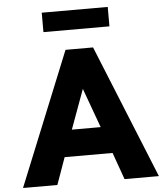

<svg xmlns="http://www.w3.org/2000/svg" viewBox="-66 -1124 1023 1183"><g transform="rotate(-5 445.0 -533.0)"><path d="M236.8 -945.8V-1065.9H645V-945.8ZM27.8 0 362.8 -825.2H533.2L868.2 0H655.8L596.2 -167H299.8L240.2 0ZM358.9 -332H537.1L448.2 -576.2Z"/></g></svg>

Font: Hussar Preview
Style: Bold
Weight: 700
Foundry: Cannot Into Space Fonts, PlusOne Fonts
Version: Version 2.29RC2 "Millennial"